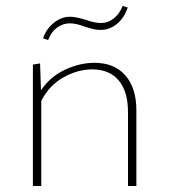

<svg xmlns="http://www.w3.org/2000/svg" viewBox="-20 -622 566 642"><path d="M141 -488 124 -494Q135 -526 160.5 -546Q186 -566 214 -566Q232 -566 266 -556Q297 -545 317 -545Q341 -545 360.5 -560.5Q380 -576 390 -602L407 -597Q396 -563 371.5 -542.5Q347 -522 317 -522Q300 -522 283 -527Q266 -532 263 -533Q234 -544 214 -544Q190 -544 170.5 -529.5Q151 -515 141 -488ZM436 -253V0H408V-247Q408 -316 377 -353Q346 -390 288 -390Q240 -390 192.5 -363.5Q145 -337 118 -285V0H90V-406L114 -410L117 -320Q148 -366 197.5 -389Q247 -412 296 -412Q362 -412 399 -370Q436 -328 436 -253Z"/></svg>

Font: Ysabeau Infant Extralight
Style: Regular
Weight: 200
Designer: Christian Thalmann (Catharsis Fonts)
Version: Version 0.003